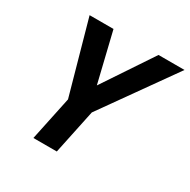

<svg xmlns="http://www.w3.org/2000/svg" viewBox="-153 -820 955 965"><g transform="rotate(30 324.5 -338.0)"><path d="M352.1 -257.8 297.9 0H162.1L215.8 -254.9L98.1 -675.8H236.8L306.2 -388.2L498 -675.8H648.9Z"/></g></svg>

Font: Lorenzo Sans
Style: Bold Italic
Weight: 700
Italic angle: -12°
Foundry: Intel Corporation
Version: Version 1.00; ttfautohint (v1.5)